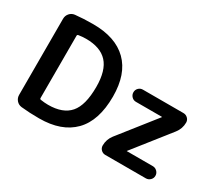

<svg xmlns="http://www.w3.org/2000/svg" viewBox="-132 -1028 1505 1325"><g transform="rotate(30 621.0 -365.0)"><path d="M783 -135 1009 -421V-422Q1009 -423 1008 -423H801Q781 -423 767 -437.5Q753 -452 753 -472Q753 -492 767 -506Q781 -520 801 -520H1124Q1144 -520 1158.5 -506Q1173 -492 1173 -472Q1173 -424 1143 -385L917 -99Q917 -98 916 -98Q916 -97 917 -97H1124Q1144 -97 1158.5 -82.5Q1173 -68 1173 -48Q1173 -28 1158.5 -14Q1144 0 1124 0H801Q781 0 767 -14Q753 -28 753 -48Q753 -96 783 -135ZM218 -613V-116Q218 -109 226 -107Q258 -102 286 -102Q403 -102 458 -165.5Q513 -229 513 -375Q513 -506 457 -567Q401 -628 286 -628Q258 -628 226 -623Q218 -621 218 -613ZM136 3Q111 0 95 -18.5Q79 -37 79 -62V-668Q79 -693 95 -711.5Q111 -730 136 -733Q200 -740 279 -740Q457 -740 551.5 -647Q646 -554 646 -375Q646 -183 551.5 -86.5Q457 10 279 10Q200 10 136 3Z"/></g></svg>

Font: Rounded Mplus 1c Bold
Style: Bold
Weight: 700
Version: Version 1.059.20150529